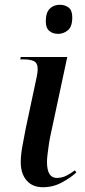

<svg xmlns="http://www.w3.org/2000/svg" viewBox="-20 -775 357 805"><path d="M224 -633Q201 -633 186.5 -645.5Q172 -658 172 -686Q172 -722 188.5 -738.5Q205 -755 231 -755Q252 -755 267.5 -743.5Q283 -732 283 -702Q283 -663 264.5 -648Q246 -633 224 -633ZM160 10Q116 10 91.5 -18.5Q67 -47 67 -95Q67 -126 74.5 -165.5Q82 -205 88 -237L134 -453Q138 -472 138 -485Q138 -511 122.5 -518.5Q107 -526 79 -526H65L67 -536H262L191 -204Q188 -191 185 -170.5Q182 -150 179.5 -129.5Q177 -109 177 -96Q177 -29 218 -29Q240 -29 258.5 -38.5Q277 -48 294 -61L300 -52Q278 -31 240.5 -10.5Q203 10 160 10Z"/></svg>

Font: Noto Serif Display Medium
Style: Italic
Weight: 500
Italic angle: -12°
Designer: Monotype Design Team
Foundry: Monotype Imaging Inc.
Version: Version 2.009